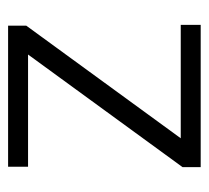

<svg xmlns="http://www.w3.org/2000/svg" viewBox="-41 -487 528 486"><g transform="rotate(-90 223.0 -244.0)"><path d="M403 -50.5V0H43V-46L328 -437H44V-487.5H401V-441.5L116 -50.5Z"/></g></svg>

Font: Anek Bangla Medium Light
Style: Regular
Weight: 300
Version: Version 1.003